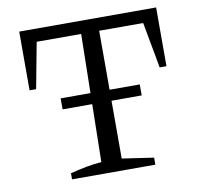

<svg xmlns="http://www.w3.org/2000/svg" viewBox="-74 -729 843 808"><g transform="rotate(-10 347.0 -325.5)"><path d="M644 -651V-400H615L579 -596H391V-50L526 -30V0H170V-26Q205 -35 238.5 -41.5Q272 -48 304 -50L314 -596H124L87 -400H59V-651ZM182 -344H520V-297H182Z"/></g></svg>

Font: Piazzolla 24pt
Style: Regular
Weight: 400
Designer: Juan Pablo del Peral
Foundry: Huerta Tipografica
Version: Version 2.005